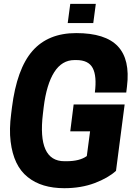

<svg xmlns="http://www.w3.org/2000/svg" viewBox="-20 -965 713 998"><path d="M478 -944.8 464.8 -845.2H332L345.2 -944.8ZM314 13.2Q255.4 13.2 208 -1Q160.6 -15.1 123.8 -44.7Q86.9 -74.2 64.9 -120.1Q43 -166 35.2 -229.2Q27.3 -292.5 38.1 -374L42 -405.8Q67.4 -607.4 148.7 -700.2Q230 -793 376 -793Q527.8 -793 592.5 -724.4Q657.2 -655.8 640.1 -516.1L636.2 -483.9H473.1Q483.9 -569.8 461.9 -611.3Q439.9 -652.8 377 -652.8H367.2Q301.8 -652.8 261.7 -589.6Q221.7 -526.4 207 -407.2L203.1 -374Q173.3 -127 314.9 -127H325.2Q394.5 -127 431.2 -153.8L448.2 -282.2H345.2L362.8 -421.9H627.9L583 -77.1Q542.5 -40 472.2 -13.4Q401.9 13.2 314 13.2Z"/></svg>

Font: Cooper Hewitt
Style: Bold Italic
Weight: 712
Designer: Village Type and Design LLC
Foundry: Cooper Hewitt Smithsonian Design Museum
Version: 1.000